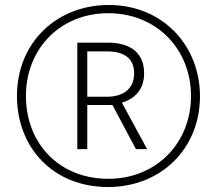

<svg xmlns="http://www.w3.org/2000/svg" viewBox="-20 -742 870 770"><path d="M413 8C628 8 782 -148 782 -356C782 -559 633 -722 416 -722C209 -722 48 -573 48 -357C48 -149 194 8 413 8ZM414 -25C216 -25 84 -168 84 -357C84 -547 222 -689 414 -689C610 -689 746 -543 746 -357C746 -171 610 -25 414 -25ZM290 -144H330V-321H431L525 -144H570L469 -330C519 -346 558 -381 558 -448C558 -533 500 -571 412 -571H290ZM408 -354H330V-536H409C475 -536 518 -510 518 -448C518 -382 470 -354 408 -354Z"/></svg>

Font: Noto Sans Armenian Condensed ExtraLight
Style: Regular
Weight: 200
Width: 3
Designer: Monotype Design Team
Foundry: Monotype Imaging Inc.
Version: Version 2.008